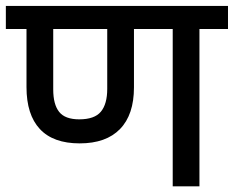

<svg xmlns="http://www.w3.org/2000/svg" viewBox="-29 -644 807 663"><path d="M758.3 -543.9H659.7V-0.5H567.4V-543.9H433.6V-342.3Q433.6 -248 385.5 -198.5Q337.4 -148.9 246.1 -148.9Q154.8 -148.9 108.6 -198.5Q62.5 -248 62.5 -343.3V-543.9H-8.8V-623.5H758.3ZM341.3 -543.9H154.8V-335.4Q154.8 -283.2 175.3 -257.6Q195.8 -231.9 244.6 -231.9Q297.4 -231.9 319.3 -258.3Q341.3 -284.7 341.3 -337.4Z"/></svg>

Font: Varta SemiBold
Style: Regular
Weight: 600
Designer: Joana Correia, Viktoriya Grabowska, Eben Sorkin
Foundry: Sorkin Type
Version: Version 1.003; ttfautohint (v1.3) -l 8 -r 24 -G 200 -x 12 -H